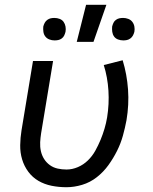

<svg xmlns="http://www.w3.org/2000/svg" viewBox="-20 -775 640 803"><path d="M258 8Q226 8 196 2Q166 -4 141 -18.5Q116 -33 98.5 -56.5Q81 -80 72.5 -108.5Q64 -137 64.5 -168Q65 -199 70 -230L118 -520H202L152 -218Q149 -199 148 -180Q147 -161 151 -143Q155 -125 164.5 -110Q174 -95 188.5 -84.5Q203 -74 221 -70Q239 -66 258 -66Q282 -66 305.5 -76Q329 -86 347.5 -104Q366 -122 378.5 -144.5Q391 -167 400.5 -190Q410 -213 417 -236.5Q424 -260 428 -284Q437 -340 433.5 -396Q430 -452 414 -503L493 -523Q511 -464 515.5 -400.5Q520 -337 509 -272Q503 -240 494 -207.5Q485 -175 469.5 -144Q454 -113 433.5 -84.5Q413 -56 385 -34Q357 -12 323.5 -2Q290 8 258 8ZM496 -606Q484 -606 473.5 -610Q463 -614 457 -622.5Q451 -631 449.5 -642Q448 -653 449 -664Q451 -672 454.5 -679.5Q458 -687 465 -692Q472 -697 479.5 -698.5Q487 -700 495 -700Q506 -700 516.5 -696Q527 -692 533.5 -683.5Q540 -675 542 -664Q544 -653 542 -642Q540 -634 536 -626.5Q532 -619 525 -614Q518 -609 510.5 -607.5Q503 -606 496 -606ZM208 -606Q197 -606 186.5 -610Q176 -614 169.5 -622.5Q163 -631 161.5 -642Q160 -653 161 -664Q163 -672 167 -679.5Q171 -687 178 -692Q185 -697 192.5 -698.5Q200 -700 207 -700Q219 -700 229.5 -696Q240 -692 246 -683.5Q252 -675 254 -664Q256 -653 254 -642Q252 -634 248.5 -626.5Q245 -619 238 -614Q231 -609 223.5 -607.5Q216 -606 208 -606ZM301 -600 340 -755H425L371 -600Z"/></svg>

Font: Iosevka Aile Oblique
Style: Regular
Weight: 400
Italic angle: -9°
Designer: Belleve Invis
Foundry: Belleve Invis
Version: Version 31.1.0; ttfautohint (v1.8.4)